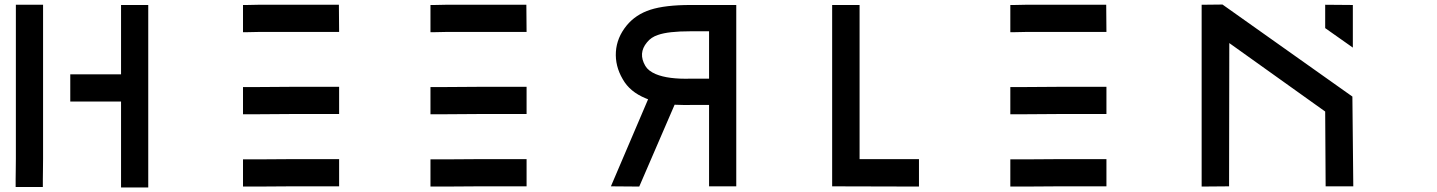

<svg xmlns="http://www.w3.org/2000/svg" viewBox="-20 -822 6339 847"><path d="M49 3V-6V-31Q49 -48 49.5 -71Q50 -94 50 -122V-399V-676V-767V-792V-801H170V-792V-767V-676V-399V-122Q170 -94 169.5 -71Q169 -48 169 -31V-6V3ZM290 -494H293H301H330H419H508H514V-674V-765V-791V-800H634V-791V-765V-674V-397V-121V-30V-4V5H514V-4V-30V-121V-374H508H419H330H301H293H290Z M1052 -119H1057H1070H1118Q1184 -120 1264 -120H1410H1458H1471H1476V0H1471H1458H1410H1264L1118 1H1070H1057H1052ZM1052 -438H1057H1070H1118Q1185 -439 1264 -439H1410H1458H1471H1476V-319H1471H1458H1410H1264Q1185 -319 1119 -318H1071H1057H1052ZM1052 -800H1056H1070Q1090 -801 1118 -801H1263H1409H1457H1471H1475L1476 -681H1471H1457H1409H1264H1118Q1090 -681 1070 -680H1057H1052Z M1879 -119H1884H1897H1945Q2011 -120 2091 -120H2237H2285H2298H2303V0H2298H2285H2237H2091L1945 1H1897H1884H1879ZM1879 -438H1884H1897H1945Q2012 -439 2091 -439H2237H2285H2298H2303V-319H2298H2285H2237H2091Q2012 -319 1946 -318H1898H1884H1879ZM1879 -800H1883H1897Q1917 -801 1945 -801H2090H2236H2284H2298H2302L2303 -681H2298H2284H2236H2091H1945Q1917 -681 1897 -680H1884H1879Z M3108 -475V-675V-684H3026Q2928 -684 2883 -668Q2852 -658 2834 -635Q2794 -587 2827 -531Q2840 -509 2873 -495Q2928 -472 3028 -475ZM3108 0V-9V-34V-125V-359H3031Q3004 -358 2956 -360L2800 1L2675 0L2839 -384Q2833 -386 2829 -388Q2758 -417 2727 -473Q2693 -531 2697 -593.5Q2701 -656 2744 -709Q2784 -758 2849 -779Q2914 -800 3027 -800H3108H3228V-791V-766V-675V-400V-125V-34V-8V0Z M3651 0V-800H3772V-120H4034V1Z M4437 -119H4442H4455H4503Q4569 -120 4649 -120H4795H4843H4856H4861V0H4856H4843H4795H4649L4503 1H4455H4442H4437ZM4437 -438H4442H4455H4503Q4570 -439 4649 -439H4795H4843H4856H4861V-319H4856H4843H4795H4649Q4570 -319 4504 -318H4456H4442H4437ZM4437 -800H4441H4455Q4475 -801 4503 -801H4648H4794H4842H4856H4860L4861 -681H4856H4842H4794H4649H4503Q4475 -681 4455 -680H4442H4437Z M5948 -612 5826 -698V-801L5948 -800ZM5281 1V-801L5373 -802L5946 -396L5950 0H5828L5826 -330L5403 -632L5402 0Z"/></svg>

Font: FoundationLogo
Style: Medium
Weight: 500
Version: Version 0.3